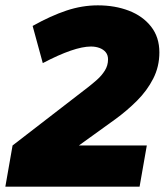

<svg xmlns="http://www.w3.org/2000/svg" viewBox="-36 -698 616 718"><path d="M-16 0 11 -154 296 -374Q310 -385 327 -400Q344 -415 356 -434Q368 -453 368 -476Q368 -492 359.5 -502.5Q351 -513 336.5 -518.5Q322 -524 304 -524Q273 -524 228 -508.5Q183 -493 124 -462L86 -601Q154 -639 212.5 -658.5Q271 -678 330 -678Q394 -678 446 -658Q498 -638 529 -598.5Q560 -559 560 -502Q560 -449 537 -404Q514 -359 476.5 -321.5Q439 -284 395 -252L259 -154H513L486 0Z"/></svg>

Font: Gantari Black
Style: Italic
Weight: 900
Italic angle: -10°
Version: Version 1.000